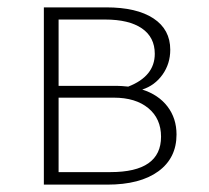

<svg xmlns="http://www.w3.org/2000/svg" viewBox="-20 -501 566 521"><path d="M99 0V-481H268Q351 -481 396.5 -451Q442 -421 442 -366Q442 -328 421 -298.5Q400 -269 366 -258Q410 -244 434.5 -212Q459 -180 459 -136Q459 -72 409.5 -36Q360 0 271 0ZM298 -268Q308 -268 328 -266Q400 -294 400 -355Q400 -400 365 -424Q330 -448 265 -448H139V-268ZM139 -34H280Q417 -34 417 -130Q417 -179 382.5 -207.5Q348 -236 289 -236H139Z"/></svg>

Font: Cantarell Light
Style: Regular
Weight: 300
Designer: Dave Crossland, Nikolaus Waxweiler, Florian Fecher, Jacques Le Bailly, Eben Sorkin, Alexei Vanyashin, Alexios Zavras, Em
Version: Version 0.303